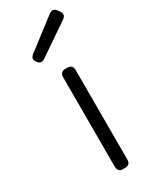

<svg xmlns="http://www.w3.org/2000/svg" viewBox="-278 -1183 996 1245"><g transform="rotate(-30 220.0 -560.5)"><path d="M204.1 -39.1V-710.9Q204.1 -730 214.1 -740Q224.1 -750 243.2 -750H258.8Q277.8 -750 287.8 -740Q297.9 -730 297.9 -710.9V-39.1Q297.9 -20 287.8 -10Q277.8 0 258.8 0H243.2Q224.1 0 214.1 -10Q204.1 -20 204.1 -39.1ZM389.2 -1103 400.4 -1087.9Q411.6 -1072.3 408.9 -1058.6Q406.2 -1044.9 389.6 -1033.7L157.2 -875Q142.1 -864.7 128.9 -866.5Q115.7 -868.2 106.4 -880.9L101.1 -888.7Q91.8 -901.4 94.2 -914.3Q96.7 -927.2 111.3 -938.5L334.5 -1109.4Q350.1 -1122.1 364 -1120.4Q377.9 -1118.7 389.2 -1103Z"/></g></svg>

Font: Gyrochrome
Style: Regular
Weight: 400
Designer: David Moles
Foundry: David Moles
Version: Version 1.005;Glyphs 3.2.3 (3260)